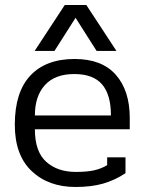

<svg xmlns="http://www.w3.org/2000/svg" viewBox="-20 -730 576 765"><path d="M238 -710H324L444 -527H365L281 -659L197 -527H118ZM39 -233Q39 -363 101 -429Q163 -495 277 -495Q386 -495 441.5 -432Q497 -369 497 -260V-215H119Q119 -126 164 -85.5Q209 -45 282 -45Q327 -45 355.5 -51.5Q384 -58 407 -72V-103H480V-40Q438 -12 391 1.5Q344 15 281 15Q173 15 106 -48.5Q39 -112 39 -233ZM422 -270Q422 -353 386.5 -394Q351 -435 276 -435Q199 -435 159 -391Q119 -347 119 -270Z"/></svg>

Font: Pridi Light
Style: Regular
Weight: 300
Designer: Katatrad Team
Foundry: CadsonDemak
Version: Version 1.003